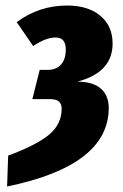

<svg xmlns="http://www.w3.org/2000/svg" viewBox="-20 -571 450 701"><path d="M225.1 -550.8Q301.8 -550.8 346.4 -513.4Q391.1 -476.1 391.1 -412.1Q391.1 -306.2 262.2 -272.9Q318.8 -272.9 347.9 -247.8Q377 -222.7 377 -176.8Q377 33.7 5.9 109.9L9.8 -2.9Q112.8 -41 158.9 -79.1Q205.1 -117.2 205.1 -174.8Q205.1 -209 164.1 -209H98.1L125 -315.9H154.8Q185.1 -315.9 202.6 -335.2Q220.2 -354.5 220.2 -390.1Q220.2 -434.1 183.1 -434.1Q147 -434.1 101.1 -402.8L41 -490.2Q122.6 -550.8 225.1 -550.8Z"/></svg>

Font: Fira Sans Compressed ExtraBold
Style: Italic
Weight: 800
Width: 3
Italic angle: -8°
Designer: Carrois Corporate & Edenspiekermann AG
Foundry: Carrois Corporate GbR & Edenspiekermann AG
Version: Version 4.203;PS 004.203;hotconv 1.0.88;makeotf.lib2.5.64775